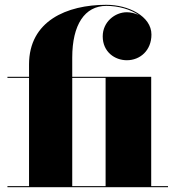

<svg xmlns="http://www.w3.org/2000/svg" viewBox="-20 -780 725 800"><path d="M11 -4.5V0H680V-4.5H610V-460H281V-540C281 -677 333 -755.5 423 -755.5C473 -755.5 523 -741.5 558.5 -717C543 -724.5 526 -729 508.5 -729C458.5 -729 408 -688.5 408 -628.5C408 -563.5 458.5 -529 508.5 -529C564 -529 611 -570 611 -636C611 -713 514 -760 423 -760C258 -760 101 -692.5 101 -511.5V-460H11V-455.5H101V-4.5ZM420 -455.5V-4.5H281V-455.5Z"/></svg>

Font: Bodoni* 36pt Fatface
Style: Regular
Weight: 900
Version: Version 2.3